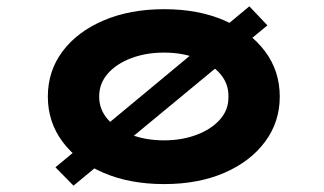

<svg xmlns="http://www.w3.org/2000/svg" viewBox="-20 -571 1022 606"><path d="M212 15 155 -43 767 -551 824 -491ZM498 10Q390 10 307 -25.5Q224 -61 177.5 -123.5Q131 -186 131 -266Q131 -347 177.5 -409Q224 -471 307 -506.5Q390 -542 498 -542Q606 -542 688 -506.5Q770 -471 816.5 -409Q863 -347 863 -266Q863 -186 816.5 -123.5Q770 -61 688 -25.5Q606 10 498 10ZM498 -128Q554 -128 600.5 -145.5Q647 -163 674.5 -194Q702 -225 701 -266Q702 -307 674.5 -338.5Q647 -370 600.5 -387.5Q554 -405 498 -405Q441 -405 394.5 -387.5Q348 -370 320.5 -339Q293 -308 293 -266Q293 -225 320.5 -194Q348 -163 394.5 -145.5Q441 -128 498 -128Z"/></svg>

Font: Lexend Zetta
Style: Bold
Weight: 700
Designer: Bonnie Shaver-Troup, Thomas Jockin
Foundry: Lexend
Version: Version 1.007